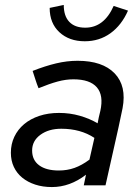

<svg xmlns="http://www.w3.org/2000/svg" viewBox="-20 -750 565 777"><path d="M24 0ZM190 7Q153 7 122.5 -3Q92 -13 70 -31Q48 -49 36 -74.5Q24 -100 24 -132Q24 -167 38 -196.5Q52 -226 77.5 -247.5Q103 -269 139 -281Q175 -293 219 -293Q263 -293 303 -281.5Q343 -270 375 -251Q377 -264 380 -276Q383 -288 386 -301Q400 -364 372 -396.5Q344 -429 277 -429Q246 -429 213 -420Q180 -411 136 -393Q129 -410 123.5 -427.5Q118 -445 112 -463Q163 -483 207 -493.5Q251 -504 294 -504Q395 -504 444 -453Q493 -402 476 -312Q460 -234 442 -156Q424 -78 407 0H319Q321 -11 323.5 -21.5Q326 -32 328 -43Q263 7 190 7ZM110 -141Q110 -102 138.5 -81Q167 -60 218 -60Q252 -60 281.5 -70.5Q311 -81 342 -104L362 -192Q306 -229 228 -229Q177 -229 143.5 -204.5Q110 -180 110 -141ZM325 -638Q401 -638 440 -726Q454 -721 469 -716.5Q484 -712 498 -707Q472 -648 427 -615.5Q382 -583 323 -583Q260 -583 220.5 -619.5Q181 -656 181 -718L238 -730Q238 -685 260.5 -661.5Q283 -638 325 -638Z"/></svg>

Font: Rosa Sans
Style: Italic
Weight: 400
Italic angle: -12°
Designer: Pentagram / MCKL
Foundry: Pentagram / MCKL
Version: Version 1.005;September 16, 2019;FontCreator 11.5.0.2425 64-